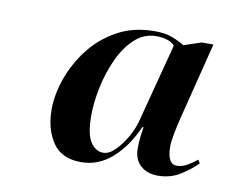

<svg xmlns="http://www.w3.org/2000/svg" viewBox="-49 -777 547 455"><g transform="rotate(10 224.5 -549.0)"><path d="M171 -381Q124 -381 102.5 -413Q81 -445 81 -492Q81 -527 94.5 -566Q108 -605 134.5 -639.5Q161 -674 200 -695.5Q239 -717 290 -717Q315 -717 332 -710.5Q349 -704 362 -696L404 -710H432L384 -519Q381 -507 377 -486.5Q373 -466 373 -455Q373 -412 396 -412Q409 -412 421 -419Q433 -426 444 -435L449 -427Q436 -413 411.5 -397Q387 -381 356 -381Q330 -381 314 -395.5Q298 -410 298 -437Q298 -459 303 -488H300Q279 -440 246 -410.5Q213 -381 171 -381ZM219 -412Q233 -412 247.5 -426.5Q262 -441 273.5 -461Q285 -481 290 -500L340 -691Q333 -699 321 -702.5Q309 -706 296 -706Q266 -706 243.5 -685Q221 -664 206 -631Q191 -598 183.5 -561.5Q176 -525 176 -495Q176 -449 188.5 -430.5Q201 -412 219 -412Z"/></g></svg>

Font: Noto Serif Display Medium
Style: Italic
Weight: 500
Italic angle: -12°
Designer: Monotype Design Team
Foundry: Monotype Imaging Inc.
Version: Version 2.009